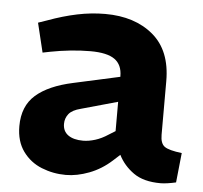

<svg xmlns="http://www.w3.org/2000/svg" viewBox="-44 -566 655 620"><g transform="rotate(5 284.0 -256.5)"><path d="M191 8Q150 8 112.5 -7Q75 -22 51.5 -54.5Q28 -87 28 -136Q28 -201 69 -237Q110 -273 189 -290L339 -323V-325Q339 -362 314.5 -379.5Q290 -397 236 -397Q204 -397 171 -393.5Q138 -390 107 -384L82 -379L59 -474L88 -484Q137 -502 182.5 -511.5Q228 -521 273 -521Q369 -521 428.5 -471Q488 -421 488 -322V-148Q488 -120 502 -110Q516 -100 558 -95L548 1Q535 4 521.5 6Q508 8 498 8Q443 8 410.5 -15Q378 -38 361 -72L339 -52Q306 -22 266.5 -7Q227 8 191 8ZM237 -107Q255 -107 276 -113.5Q297 -120 318 -134L339 -147V-242L221 -209Q193 -202 182 -188Q171 -174 171 -156Q171 -132 188.5 -119.5Q206 -107 237 -107Z"/></g></svg>

Font: REM SemiBold
Style: Regular
Weight: 600
Designer: Octavio Pardo
Foundry: Ashler Design
Version: Version 1.005;gftools[0.9.28]